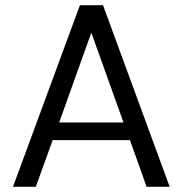

<svg xmlns="http://www.w3.org/2000/svg" viewBox="-20 -720 704 740"><path d="M30 0 288 -700H377L634 0H545L481 -180H183L118 0ZM208 -248H456L332 -594Z"/></svg>

Font: Rethink Sans
Style: Regular
Weight: 400
Designer: The Rethink Sans project authors (Hans Thiessen). DM Sans designed by Colophon Foundry.
Foundry: Rethink Communications LLC
Version: Version 1.001